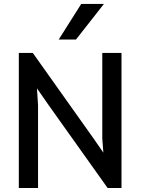

<svg xmlns="http://www.w3.org/2000/svg" viewBox="-20 -946 707 966"><path d="M521.5 0H591.3V-679.7H494.6V-248.5L500 -178.2L451.2 -248.5L145 -679.7H74.7V0H171.4V-416.5L166 -501.5L225.1 -416.5ZM502.9 -926.3H388.7L275.4 -747.1H362.3Z"/></svg>

Font: Inder
Style: Regular
Weight: 400
Designer: Irina Smirnova
Foundry: Irina Smirnova
Version: Version 1.001